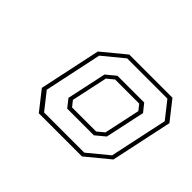

<svg xmlns="http://www.w3.org/2000/svg" viewBox="-83 -842 629 629"><g transform="rotate(45 232.0 -527.0)"><path d="M138.8 -354.5 87 -420.4 132.4 -634.2 212.4 -700.1H412.4L464.3 -634.2L418.8 -420.4L338.8 -354.5ZM149.1 -368.6H335.3L406 -426.8L448.9 -627.8L402.8 -686.3H216.3L145.2 -627.8L102.7 -427.5ZM193.9 -431 171.8 -458.8 201.2 -596.4 234.2 -623.6H358L379.8 -596.4L350.3 -458.2L317.4 -431ZM202.2 -445.1H313.9L337.5 -464.6L364.4 -590L349.1 -609.5H237.4L213.7 -590L186.8 -464.6Z"/></g></svg>

Font: Tourney Thin ExtraLight
Style: Italic
Weight: 250
Italic angle: -12°
Version: Version 1.015